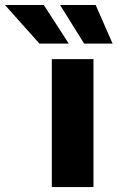

<svg xmlns="http://www.w3.org/2000/svg" viewBox="-162 -754 474 774"><path d="M46.9 0V-515.6H214.8V0ZM-2.9 -578.1 -142.1 -733.9H14.6L115.2 -578.1ZM177.2 -578.1 80.1 -733.9H223.6L292 -578.1Z"/></svg>

Font: Inter Display ExtraBold
Style: Regular
Weight: 800
Designer: Rasmus Andersson
Foundry: rsms
Version: Version 4.000;git-a52131595